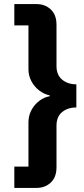

<svg xmlns="http://www.w3.org/2000/svg" viewBox="-20 -780 412 938"><path d="M50 -760H159Q200 -760 228 -734Q256 -708 256 -659V-457Q256 -414 283.5 -391Q311 -368 353 -368V-255Q311 -255 283.5 -232.5Q256 -210 256 -166V37Q256 86 228 112Q200 138 159 138H50V34H119V-182Q119 -215 133.5 -242Q148 -269 171.5 -287Q195 -305 223 -310V-314Q195 -320 171.5 -338Q148 -356 133.5 -383Q119 -410 119 -442V-656H50Z"/></svg>

Font: IBM Plex Sans
Style: Regular
Weight: 400
Designer: Mike Abbink, Paul van der Laan, Pieter van Rosmalen
Foundry: Bold Monday
Version: Version 3.201